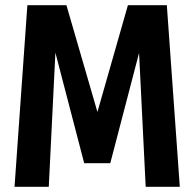

<svg xmlns="http://www.w3.org/2000/svg" viewBox="-20 -720 750 740"><path d="M36 0 85.5 -700H236L355.5 -288.5L473 -700H623L673 0H541.5L516 -516L405 -91H304.5L193.5 -517L168 0Z"/></svg>

Font: League Mono SemiBold
Style: Regular
Weight: 600
Width: 6
Designer: Tyler Finck
Foundry: The League of Moveable Type / Tyler Finck
Version: Version 2.300;RELEASE